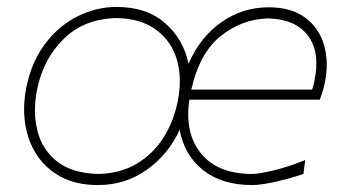

<svg xmlns="http://www.w3.org/2000/svg" viewBox="-20 -524 990 553"><path d="M262 9Q200.5 9 156.5 -14.2Q112.5 -37.5 86.2 -77.5Q60 -117.5 52.5 -168Q45 -218.5 56 -273Q71 -346.5 110.2 -398.2Q149.5 -450 203.5 -477Q257.5 -504 316 -504Q402.5 -504 455.5 -457.5Q508.5 -411 523 -340.5Q556 -416.5 617.2 -459.8Q678.5 -503 754 -503Q819 -503 859 -473.2Q899 -443.5 913.2 -394.5Q927.5 -345.5 916 -288Q914 -277 909.5 -262.2Q905 -247.5 901 -237H525.5Q511 -141 559 -82Q607 -23 706 -23Q725 -23 768 -33.2Q811 -43.5 859 -63L854 -23Q819 -11 775.8 -1Q732.5 9 706 9Q619.5 9 565.2 -33.8Q511 -76.5 497.5 -150Q464 -78 402.2 -34.5Q340.5 9 262 9ZM264 -23Q326.5 -24.5 373 -52Q419.5 -79.5 449.2 -125.2Q479 -171 491 -228Q505.5 -296 489.8 -350.8Q474 -405.5 430 -438Q386 -470.5 316 -472Q223 -470 164 -412.5Q105 -355 87 -267Q74 -202.5 87.8 -147.5Q101.5 -92.5 145 -58.5Q188.5 -24.5 264 -23ZM752 -471Q677 -469 616 -420.5Q555 -372 531 -266H879Q883.5 -279.5 886 -293Q902.5 -374 866.8 -421.5Q831 -469 752 -471Z"/></svg>

Font: Commissioner Loud Thin
Style: Italic
Weight: 100
Italic angle: -12°
Designer: Kostas Bartsokas
Foundry: Kostas Bartsokas
Version: Version 1.000; ttfautohint (v1.8.3)